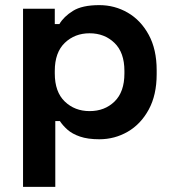

<svg xmlns="http://www.w3.org/2000/svg" viewBox="-20 -530 678 750"><path d="M196 200H70V-496H194V-436H212Q229 -465 265 -487.5Q301 -510 368 -510Q428 -510 479 -480.5Q530 -451 561 -394Q592 -337 592 -256V-240Q592 -159 561 -102Q530 -45 479 -15.5Q428 14 368 14Q323 14 292.5 3.5Q262 -7 243.5 -23.5Q225 -40 214 -57H196ZM330 -96Q389 -96 427.5 -133.5Q466 -171 466 -243V-253Q466 -325 427 -362.5Q388 -400 330 -400Q272 -400 233 -362.5Q194 -325 194 -253V-243Q194 -171 233 -133.5Q272 -96 330 -96Z"/></svg>

Font: Space Grotesk Variable Light
Style: Regular
Weight: 300
Designer: Florian Karsten
Foundry: Florian Karsten
Version: Version 2.000